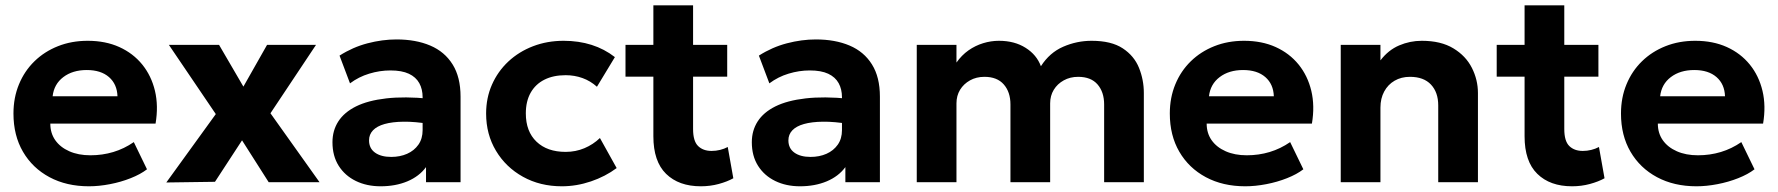

<svg xmlns="http://www.w3.org/2000/svg" viewBox="-20 -670 6538 706"><path d="M307 15Q224.5 15 162 -18.5Q99.5 -52 64.5 -112Q29.5 -172 29.5 -252.5Q29.5 -311 49.8 -360Q70 -409 106.8 -444.8Q143.5 -480.5 193.2 -500.2Q243 -520 302.5 -520Q368 -520 418.8 -497Q469.5 -474 503 -432.8Q536.5 -391.5 549.8 -336Q563 -280.5 552 -215.5H165Q165 -180.5 183.2 -154.5Q201.5 -128.5 234.8 -113.8Q268 -99 312.5 -99Q356.5 -99 396.5 -111Q436.5 -123 472 -147.5L520.5 -47.5Q496.5 -29 460.5 -14.8Q424.5 -0.5 384.2 7.2Q344 15 307 15ZM173.5 -316H412Q410.5 -360.5 380.8 -386.5Q351 -412.5 299 -412.5Q247 -412.5 212.8 -386.5Q178.5 -360.5 173.5 -316Z M591.5 1 773.5 -250.5 601 -505H785.5L875 -351.5L962 -505H1142L974.5 -253.5L1155 0H968L870 -154L770.5 -1.5Z M1379.5 15Q1328.5 15 1288.5 -4.5Q1248.5 -24 1225.5 -60.2Q1202.5 -96.5 1202.5 -147Q1202.5 -190 1224 -223.5Q1245.5 -257 1289.2 -278.8Q1333 -300.5 1400.2 -308.2Q1467.5 -316 1559 -307L1560.5 -214Q1506 -223 1464.2 -222.5Q1422.5 -222 1394.2 -214Q1366 -206 1351.5 -190.8Q1337 -175.5 1337 -154Q1337 -124.5 1359 -108.8Q1381 -93 1418.5 -93Q1451 -93 1477 -104.5Q1503 -116 1518.5 -138Q1534 -160 1534 -191.5V-312.5Q1534 -342 1521.8 -364.2Q1509.5 -386.5 1483.5 -398.8Q1457.5 -411 1415.5 -411Q1376.5 -411 1337.8 -399.2Q1299 -387.5 1267 -363.5L1228.5 -465.5Q1277 -496.5 1331.5 -510.8Q1386 -525 1438 -525Q1509 -525 1562 -502.5Q1615 -480 1644.2 -433.2Q1673.5 -386.5 1673.5 -314.5V0H1546.5V-55.5Q1521.5 -21.5 1478 -3.2Q1434.5 15 1379.5 15Z M2046 15Q1966 15 1903 -20Q1840 -55 1803.8 -115.5Q1767.5 -176 1767.5 -252.5Q1767.5 -310 1789 -358.8Q1810.5 -407.5 1849.2 -443.8Q1888 -480 1940 -500Q1992 -520 2052.5 -520Q2108 -520 2155.2 -505Q2202.5 -490 2241 -460L2175 -351Q2151 -372.5 2121.8 -383Q2092.5 -393.5 2060 -393.5Q2014.5 -393.5 1981.8 -377Q1949 -360.5 1931.2 -329Q1913.5 -297.5 1913.5 -253Q1913.5 -186.5 1952.8 -149Q1992 -111.5 2060 -111.5Q2096.5 -111.5 2128.8 -125Q2161 -138.5 2186 -162.5L2247.5 -52Q2206 -21 2153 -3Q2100 15 2046 15Z M2557 15Q2476 15 2429.2 -30.8Q2382.5 -76.5 2382.5 -169V-650.5H2528.5V-505H2654V-388H2528.5V-195.5Q2528.5 -151 2547 -133Q2565.5 -115 2596.5 -115Q2612.5 -115 2627.8 -118.8Q2643 -122.5 2656 -129.5L2676.5 -14.5Q2654 -2 2622.8 6.5Q2591.5 15 2557 15ZM2280 -388V-505H2397V-388Z M2921.5 15Q2870.5 15 2830.5 -4.5Q2790.5 -24 2767.5 -60.2Q2744.5 -96.5 2744.5 -147Q2744.5 -190 2766 -223.5Q2787.5 -257 2831.2 -278.8Q2875 -300.5 2942.2 -308.2Q3009.5 -316 3101 -307L3102.5 -214Q3048 -223 3006.2 -222.5Q2964.5 -222 2936.2 -214Q2908 -206 2893.5 -190.8Q2879 -175.5 2879 -154Q2879 -124.5 2901 -108.8Q2923 -93 2960.5 -93Q2993 -93 3019 -104.5Q3045 -116 3060.5 -138Q3076 -160 3076 -191.5V-312.5Q3076 -342 3063.8 -364.2Q3051.5 -386.5 3025.5 -398.8Q2999.5 -411 2957.5 -411Q2918.5 -411 2879.8 -399.2Q2841 -387.5 2809 -363.5L2770.5 -465.5Q2819 -496.5 2873.5 -510.8Q2928 -525 2980 -525Q3051 -525 3104 -502.5Q3157 -480 3186.2 -433.2Q3215.5 -386.5 3215.5 -314.5V0H3088.5V-55.5Q3063.5 -21.5 3020 -3.2Q2976.5 15 2921.5 15Z M3351 0V-505H3497V-440Q3516 -467 3541.2 -484.8Q3566.5 -502.5 3595.2 -511.2Q3624 -520 3653 -520Q3710.5 -520 3751.2 -494.2Q3792 -468.5 3807.5 -426.5Q3839.5 -476.5 3889.5 -498.2Q3939.5 -520 3994 -520Q4066.5 -520 4108.5 -492.2Q4150.5 -464.5 4168.2 -420.5Q4186 -376.5 4186 -328V0H4040V-286Q4040 -331.5 4015.8 -359.5Q3991.5 -387.5 3944.5 -387.5Q3915 -387.5 3891.5 -374.5Q3868 -361.5 3854.8 -339.8Q3841.5 -318 3841.5 -290V0H3695.5V-286Q3695.5 -331.5 3671 -359.5Q3646.5 -387.5 3600 -387.5Q3570 -387.5 3546.8 -374.5Q3523.5 -361.5 3510.2 -339.8Q3497 -318 3497 -290V0Z M4559 15Q4476.5 15 4414 -18.5Q4351.5 -52 4316.5 -112Q4281.5 -172 4281.5 -252.5Q4281.5 -311 4301.8 -360Q4322 -409 4358.8 -444.8Q4395.5 -480.5 4445.2 -500.2Q4495 -520 4554.5 -520Q4620 -520 4670.8 -497Q4721.5 -474 4755 -432.8Q4788.5 -391.5 4801.8 -336Q4815 -280.5 4804 -215.5H4417Q4417 -180.5 4435.2 -154.5Q4453.5 -128.5 4486.8 -113.8Q4520 -99 4564.5 -99Q4608.5 -99 4648.5 -111Q4688.5 -123 4724 -147.5L4772.5 -47.5Q4748.5 -29 4712.5 -14.8Q4676.5 -0.5 4636.2 7.2Q4596 15 4559 15ZM4425.5 -316H4664Q4662.5 -360.5 4632.8 -386.5Q4603 -412.5 4551 -412.5Q4499 -412.5 4464.8 -386.5Q4430.5 -360.5 4425.5 -316Z M4910 0V-505H5056V-448Q5085 -486 5124.8 -503Q5164.5 -520 5208 -520Q5278.5 -520 5324.2 -492.2Q5370 -464.5 5392.2 -420.5Q5414.5 -376.5 5414.5 -328V0H5268.5V-282.5Q5268.5 -330.5 5241.8 -359Q5215 -387.5 5164.5 -387.5Q5132.5 -387.5 5108 -373.2Q5083.5 -359 5069.8 -333.5Q5056 -308 5056 -274.5V0Z M5760.5 15Q5679.5 15 5632.8 -30.8Q5586 -76.5 5586 -169V-650.5H5732V-505H5857.5V-388H5732V-195.5Q5732 -151 5750.5 -133Q5769 -115 5800 -115Q5816 -115 5831.2 -118.8Q5846.5 -122.5 5859.5 -129.5L5880 -14.5Q5857.5 -2 5826.2 6.5Q5795 15 5760.5 15ZM5483.5 -388V-505H5600.5V-388Z M6218 15Q6135.5 15 6073 -18.5Q6010.5 -52 5975.5 -112Q5940.5 -172 5940.5 -252.5Q5940.5 -311 5960.8 -360Q5981 -409 6017.8 -444.8Q6054.5 -480.5 6104.2 -500.2Q6154 -520 6213.5 -520Q6279 -520 6329.8 -497Q6380.5 -474 6414 -432.8Q6447.5 -391.5 6460.8 -336Q6474 -280.5 6463 -215.5H6076Q6076 -180.5 6094.2 -154.5Q6112.5 -128.5 6145.8 -113.8Q6179 -99 6223.5 -99Q6267.5 -99 6307.5 -111Q6347.5 -123 6383 -147.5L6431.5 -47.5Q6407.5 -29 6371.5 -14.8Q6335.5 -0.5 6295.2 7.2Q6255 15 6218 15ZM6084.5 -316H6323Q6321.5 -360.5 6291.8 -386.5Q6262 -412.5 6210 -412.5Q6158 -412.5 6123.8 -386.5Q6089.5 -360.5 6084.5 -316Z"/></svg>

Font: Geologica Roman SemiBold
Style: Regular
Weight: 600
Designer: Sindre Bremnes, Frode Helland
Foundry: Monokrom Skriftforlag AS
Version: Version 1.010;gftools[0.9.28]